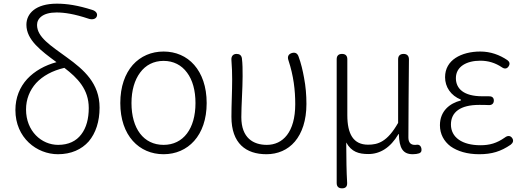

<svg xmlns="http://www.w3.org/2000/svg" viewBox="-20 -828 2848 1047"><path d="M464 -57C502 -102 523 -165 523 -241C523 -374 437 -448 346 -514C257 -579 182 -625 182 -692C182 -727 213 -760 288 -760C332 -760 385 -752 463 -726C480 -720 502 -722 508 -739C514 -756 500 -769 483 -774C404 -799 345 -808 290 -808C174 -808 124 -754 124 -693C124 -610 204 -551 288 -489C225 -472 169 -441 128 -397C88 -353 64 -296 64 -228C64 -76 181 13 296 13C368 13 425 -13 464 -57ZM423 -95C396 -59 354 -38 297 -38C206 -38 122 -113 122 -231C122 -287 142 -336 177 -375C213 -414 266 -443 331 -458C403 -403 464 -341 464 -239C464 -181 451 -131 423 -95Z M1039 -474C997 -522 938 -547 872 -547C806 -547 747 -522 704 -474C662 -426 636 -356 636 -266C636 -88 739 13 872 13C1004 13 1107 -88 1107 -266C1107 -356 1081 -426 1039 -474ZM1000 -432C1030 -392 1046 -335 1046 -266C1046 -127 980 -38 872 -38C763 -38 697 -127 697 -266C697 -335 714 -392 744 -432C774 -473 818 -496 872 -496C926 -496 970 -473 1000 -432Z M1638 -404C1631 -443 1622 -482 1608 -520C1602 -537 1590 -544 1572 -539C1552 -533 1546 -518 1553 -499C1581 -414 1590 -336 1590 -260C1590 -107 1522 -38 1435 -38C1362 -38 1296 -75 1296 -189C1296 -253 1303 -345 1303 -412C1303 -448 1303 -480 1299 -511C1296 -527 1286 -534 1270 -534C1250 -534 1240 -520 1242 -500C1245 -461 1246 -429 1246 -395C1246 -327 1242 -259 1242 -191C1242 -46 1321 13 1433 13C1494 13 1549 -10 1588 -56C1627 -102 1651 -171 1651 -261C1651 -310 1647 -357 1638 -404Z M2151 -346V-158C2092 -54 2041 -39 1987 -39C1907 -39 1874 -97 1874 -200V-505C1874 -524 1864 -534 1845 -534C1826 -534 1816 -524 1816 -505V-167V170C1816 189 1826 199 1845 199C1865 199 1874 189 1873 169C1869 99 1869 52 1868 -51C1897 1 1937 12 1989 12C2052 12 2109 -22 2153 -97H2155C2157 -20 2177 13 2231 13C2245 13 2256 11 2266 8C2278 3 2280 -6 2278 -18C2275 -34 2264 -42 2248 -38C2246 -38 2244 -38 2241 -38C2221 -38 2207 -50 2207 -78C2207 -216 2209 -359 2210 -504C2210 -523 2200 -534 2181 -534C2162 -534 2151 -524 2151 -505Z M2464 -512C2429 -489 2407 -454 2407 -407C2407 -354 2438 -307 2493 -285V-280C2433 -265 2379 -223 2379 -145C2379 -98 2400 -58 2437 -30C2475 -3 2528 13 2593 13C2662 13 2711 -2 2765 -39C2778 -49 2782 -62 2773 -75C2763 -90 2747 -89 2733 -78C2689 -47 2650 -36 2600 -36C2500 -36 2439 -79 2439 -149C2439 -217 2491 -256 2593 -256C2611 -256 2627 -256 2645 -255C2662 -254 2673 -263 2673 -280C2673 -297 2661 -304 2644 -303C2632 -303 2622 -303 2610 -303C2508 -303 2466 -345 2466 -402C2466 -466 2526 -497 2599 -497C2643 -497 2681 -485 2717 -461C2731 -451 2745 -452 2754 -467C2762 -480 2759 -491 2747 -500C2704 -529 2655 -547 2599 -547C2547 -547 2499 -535 2464 -512Z"/></svg>

Font: GenSenRounded2 TW L
Style: Regular
Weight: 300
Version: Version 2.100;PS 2.1;hotconv 16.6.51;makeotf.lib2.5.65220 DE